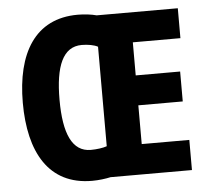

<svg xmlns="http://www.w3.org/2000/svg" viewBox="-52 -873 914 844"><g transform="rotate(-5 405.0 -450.5)"><path d="M321 -817C132 -817 47 -670 47 -452C47 -235 129 -84 321 -84C350 -84 381 -88 403 -93H762V-226H552V-397H748V-529H552V-675H762V-807H404C382 -813 351 -817 321 -817ZM327 -683C354 -683 382 -678 398 -669V-230C382 -224 353 -220 327 -220C245 -220 209 -302 209 -451C209 -600 244 -683 327 -683Z"/></g></svg>

Font: Noto Sans Kannada UI Condensed ExtraBold
Style: Regular
Weight: 800
Width: 3
Designer: Jelle Bosma - Monotype Design Team
Foundry: Monotype Imaging Inc.
Version: Version 2.005